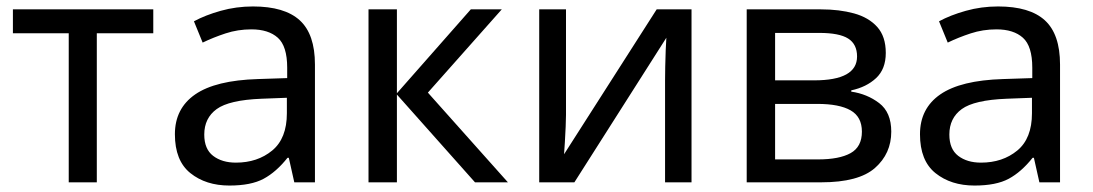

<svg xmlns="http://www.w3.org/2000/svg" viewBox="-20 -565 3386 595"><path d="M455 -462H280V0H193V-462H20V-536H455Z M764 -545Q862 -545 909 -502Q956 -459 956 -365V0H892L875 -76H871Q836 -32 797 -11Q758 10 691 10Q618 10 570 -28.5Q522 -67 522 -149Q522 -229 585 -272.5Q648 -316 779 -320L870 -323V-355Q870 -422 841 -448Q812 -474 759 -474Q717 -474 679 -461.5Q641 -449 608 -433L581 -499Q616 -518 664 -531.5Q712 -545 764 -545ZM869 -262 790 -259Q690 -255 651.5 -227Q613 -199 613 -148Q613 -103 640.5 -82Q668 -61 711 -61Q778 -61 823.5 -98.5Q869 -136 869 -214Z M1439 -536H1535L1306 -278L1554 0H1452L1210 -272V0H1122V-536H1210V-276Z M1734 -536V-209Q1734 -196 1733 -172.5Q1732 -149 1730.5 -124.5Q1729 -100 1728 -87L2015 -536H2123V0H2041V-316Q2041 -332 2041.5 -358Q2042 -384 2043 -409.5Q2044 -435 2045 -448L1760 0H1651V-536Z M2725 -401Q2725 -351 2695 -323Q2665 -295 2618 -285V-281Q2667 -274 2704.5 -245.5Q2742 -217 2742 -157Q2742 -89 2691.5 -44.5Q2641 0 2525 0H2294V-536H2524Q2581 -536 2626.5 -523.5Q2672 -511 2698.5 -481.5Q2725 -452 2725 -401ZM2636 -390Q2636 -428 2608.5 -445.5Q2581 -463 2519 -463H2382V-316H2503Q2636 -316 2636 -390ZM2651 -157Q2651 -203 2616 -223Q2581 -243 2513 -243H2382V-71H2515Q2581 -71 2616 -90.5Q2651 -110 2651 -157Z M3073 -545Q3171 -545 3218 -502Q3265 -459 3265 -365V0H3201L3184 -76H3180Q3145 -32 3106 -11Q3067 10 3000 10Q2927 10 2879 -28.5Q2831 -67 2831 -149Q2831 -229 2894 -272.5Q2957 -316 3088 -320L3179 -323V-355Q3179 -422 3150 -448Q3121 -474 3068 -474Q3026 -474 2988 -461.5Q2950 -449 2917 -433L2890 -499Q2925 -518 2973 -531.5Q3021 -545 3073 -545ZM3178 -262 3099 -259Q2999 -255 2960.5 -227Q2922 -199 2922 -148Q2922 -103 2949.5 -82Q2977 -61 3020 -61Q3087 -61 3132.5 -98.5Q3178 -136 3178 -214Z"/></svg>

Font: Apis
Style: Regular
Weight: 400
Designer: Monotype Design Team
Foundry: Monotype Imaging Inc.
Version: Version 2.000; build 0001